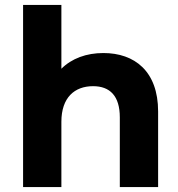

<svg xmlns="http://www.w3.org/2000/svg" viewBox="-20 -762 725 782"><path d="M401 -546C332 -546 272 -524 230 -482V-742H74V0H230V-266C230 -365 284 -411 359 -411C428 -411 468 -371 468 -284V0H624V-308C624 -472 528 -546 401 -546Z"/></svg>

Font: Talent SemiBold
Style: Bold
Weight: 700
Designer: Mike Powis
Version: Version 1.001;hotconv 1.0.109;makeotfexe 2.5.65596